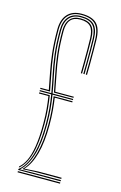

<svg xmlns="http://www.w3.org/2000/svg" viewBox="-123 -857 574 910"><g transform="rotate(15 164.0 -402.0)"><path d="M60.8 -11.5V-16.2Q83 -33.2 98.8 -64.9Q114.5 -96.5 122.9 -143.8Q131.2 -191 131.2 -255.2Q131.2 -297.8 127.9 -332.5Q124.5 -367.2 119.2 -398.2H62V-403.8H118.2Q110.8 -447.8 101.6 -489.9Q92.5 -532 86.1 -582.8Q79.8 -633.5 79.8 -703Q79.8 -746.5 100.8 -769.9Q121.8 -793.2 160.8 -793.2Q205.5 -793.2 225.8 -772.2Q246 -751.2 247 -702.5Q247.5 -682.2 247.6 -649.9Q247.8 -617.5 247.6 -584.9Q247.5 -552.2 247 -531.2H241Q241.5 -552.2 241.8 -584.8Q242 -617.2 241.9 -649.6Q241.8 -682 241 -702.5Q239.8 -748 221.1 -767.8Q202.5 -787.5 160.8 -787.5Q124.8 -787.5 105.2 -765.6Q85.8 -743.8 85.8 -702.8Q85.8 -633.5 92.2 -583Q98.8 -532.5 107.8 -490.4Q116.8 -448.2 124.5 -403.8H225.5V-398.2H125.5Q130.5 -367.2 133.9 -332.5Q137.2 -297.8 137.2 -255.2Q137.2 -162.5 119.5 -104.5Q101.8 -46.5 69.8 -17.8V-16L127 -17.2H269V-11.5ZM62 -409.5V-415H102.8Q95.2 -455.8 87.1 -496.4Q79 -537 73.2 -586.5Q67.5 -636 67.5 -703Q67.5 -751.8 91.6 -778.1Q115.8 -804.5 160.8 -804.5Q212 -804.5 235 -781Q258 -757.5 259.2 -702.8Q259.8 -682.5 259.9 -650Q260 -617.5 259.9 -584.9Q259.8 -552.2 259.2 -531.2H253.2Q253.8 -552.2 254 -584.9Q254.2 -617.5 254.1 -650Q254 -682.5 253.2 -702.8Q251.8 -754.2 230.2 -776.5Q208.8 -798.8 160.8 -798.8Q118.8 -798.8 96.1 -774Q73.5 -749.2 73.5 -703Q73.5 -634.8 79.6 -584.5Q85.8 -534.2 94.4 -492.9Q103 -451.5 110.5 -409.5ZM129.5 -409.5Q121.8 -452.8 113 -494.6Q104.2 -536.5 98.1 -586.2Q92 -636 92 -702.8Q92 -741 109.8 -761.5Q127.5 -782 160.8 -782Q199.2 -782 216.6 -763.5Q234 -745 235 -702Q235.5 -682 235.6 -649.6Q235.8 -617.2 235.6 -584.8Q235.5 -552.2 234.8 -531.2H228.8Q229.2 -552.2 229.5 -584.8Q229.8 -617.2 229.6 -649.6Q229.5 -682 228.8 -702Q227.8 -742 211.9 -759.1Q196 -776.2 160.8 -776.2Q98 -776.2 98 -702.8Q98 -637.5 104 -588.6Q110 -539.8 118.5 -498.6Q127 -457.5 134.5 -415H225.5V-409.5ZM60.8 -23V-28.8Q78 -43 91 -69.5Q104 -96 111.5 -140.9Q119 -185.8 119 -255.2Q119 -294 116 -326.1Q113 -358.2 108.5 -387H62V-392.5H113.8Q118.5 -362.5 121.8 -329.2Q125 -296 125 -255.2Q125 -159.5 108.9 -103.6Q92.8 -47.8 60.8 -23ZM80.5 -20.5V-23Q110 -52 126.6 -110.9Q143.2 -169.8 143.2 -255.2Q143.2 -296 140.2 -329.4Q137.2 -362.8 132.5 -392.5H225.5V-387H139.5Q143.8 -358.5 146.5 -326.2Q149.2 -294 149.2 -255.2Q149.2 -171.8 133.4 -113.9Q117.5 -56 88.5 -26.2L88.2 -25L154.5 -29H269V-23.2H141.5ZM60.8 0V-5.8H269V0Z"/></g></svg>

Font: Big Shoulders Inline Display Thin ExtraLight
Style: Regular
Weight: 250
Version: Version 2.002